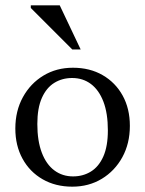

<svg xmlns="http://www.w3.org/2000/svg" viewBox="-20 -690 544 720"><path d="M254 -28.5Q291.5 -28.5 321 -46.8Q350.5 -65 367.5 -103.2Q384.5 -141.5 384.5 -201Q384.5 -265 367.8 -308.8Q351 -352.5 321 -375Q291 -397.5 250.5 -397.5Q213 -397.5 183.5 -379.2Q154 -361 137 -322.8Q120 -284.5 120 -225Q120 -161.5 136.8 -117.5Q153.5 -73.5 183.8 -51Q214 -28.5 254 -28.5ZM251 10Q188 10 139.8 -17.8Q91.5 -45.5 64.5 -94.8Q37.5 -144 37.5 -208Q37.5 -274 65.8 -325.5Q94 -377 142.8 -406.5Q191.5 -436 253.5 -436Q317 -436 365 -408.2Q413 -380.5 440 -331.5Q467 -282.5 467 -218Q467 -152 438.8 -100.5Q410.5 -49 361.8 -19.5Q313 10 251 10ZM282.5 -504.5H251L95.5 -660V-670H204Z"/></svg>

Font: Newsreader Text
Style: Regular
Weight: 400
Designer: Hugues Gentile
Foundry: Production Type
Version: Version 1.001